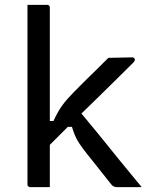

<svg xmlns="http://www.w3.org/2000/svg" viewBox="-20 -770 640 790"><path d="M185 0H104Q101 0 98.5 -1.5Q96 -3 94.5 -5Q93 -7 93 -11V-750H174Q178 -750 180 -748.5Q182 -747 183.5 -745Q185 -743 185 -739V-272H200Q209 -292 218 -308Q227 -324 237 -337.5Q247 -351 258 -363.5Q269 -376 283 -390Q300 -408 322 -429.5Q344 -451 370.5 -477Q397 -503 426 -532L524 -534Q528 -534 530 -532.5Q532 -531 533.5 -529Q535 -527 535 -523Q535 -522 533.5 -519Q532 -516 526 -510Q494 -478 463 -447.5Q432 -417 401.5 -387Q371 -357 341 -328Q328 -316 315 -303Q351 -260 386 -217Q429 -163 473 -109.5Q517 -56 563 0H463Q454 0 448.5 -2.5Q443 -5 438 -11Q434 -16 423 -30Q412 -44 397.5 -62Q383 -80 367 -100.5Q351 -121 337 -138Q319 -161 307.5 -178Q296 -195 289 -211.5Q282 -228 276 -248H259Q242 -231 225 -214Q205 -194 185 -174Z"/></svg>

Font: Code D OnePiece
Style: Regular
Weight: 400
Version: Version 1.085; ttfautohint (v1.8.4.7-5d5b);Nerd Fonts 3.0.2